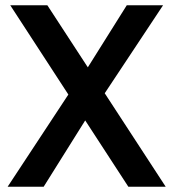

<svg xmlns="http://www.w3.org/2000/svg" viewBox="-20 -710 658 730"><path d="M468 0 19 -690H160L610 0ZM9 0 254 -372 302 -435 462 -690H600L364 -334L317 -273L146 0Z"/></svg>

Font: Radio Canada Big Medium
Style: Regular
Weight: 500
Designer: Étienne Aubert Bonn
Foundry: Coppers and Brasses
Version: Version 1.001